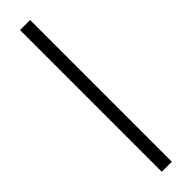

<svg xmlns="http://www.w3.org/2000/svg" viewBox="-269 -744 728 728"><g transform="rotate(-45 94.5 -380.0)"><path d="M122 0V-760H68V0Z"/></g></svg>

Font: Noto Sans Kannada ExtraCondensed Light
Style: Regular
Weight: 300
Width: 2
Designer: Jelle Bosma - Monotype Design Team
Foundry: Monotype Imaging Inc.
Version: Version 2.005